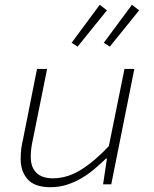

<svg xmlns="http://www.w3.org/2000/svg" viewBox="-20 -767 640 799"><path d="M190 12Q124 12 95 -21Q66 -54 66 -105Q66 -128 68.5 -148Q71 -168 76 -188L134 -480H176L118 -192Q113 -170 110.5 -152Q108 -134 108 -114Q108 -71 131.5 -48Q155 -25 200 -25Q260 -25 317 -60.5Q374 -96 433 -159L498 -480H539L443 0H409L425 -107H421Q397 -84 371.5 -62.5Q346 -41 317.5 -24.5Q289 -8 257.5 2Q226 12 190 12ZM303 -573 278 -589 395 -747 425 -724ZM437 -573 412 -589 529 -747 559 -724Z"/></svg>

Font: Source Code Pro Light
Style: Italic
Weight: 300
Italic angle: -11°
Monospace: yes
Designer: Paul D. Hunt, Teo Tuominen
Foundry: Adobe Systems Incorporated
Version: Version 1.050;PS 1.000;hotconv 16.6.51;makeotf.lib2.5.65220